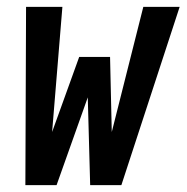

<svg xmlns="http://www.w3.org/2000/svg" viewBox="-20 -540 544 560"><path d="M54 0 56 -520H162L132 -155L211 -374H301L306 -155L398 -520H504L334 0H243L236 -256L145 0Z"/></svg>

Font: Iosevka
Style: Bold Italic
Weight: 700
Italic angle: -9°
Monospace: yes
Designer: Belleve Invis
Foundry: Belleve Invis
Version: Version 32.5.0; ttfautohint (v1.8.4)